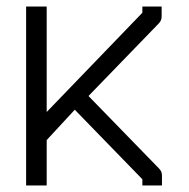

<svg xmlns="http://www.w3.org/2000/svg" viewBox="-20 -617 580 588"><path d="M123 -188V-49H60V-597H123V-274L416 -578V-597H475V-566Q475 -554 466 -545L251 -323L467 -101Q476 -92 476 -80V-49H416V-68L209 -281Z"/></svg>

Font: 3270 Nerd Font
Style: Regular
Weight: 400
Monospace: yes
Version: Version 3.0.1;Nerd Fonts 3.3.0